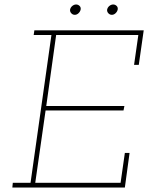

<svg xmlns="http://www.w3.org/2000/svg" viewBox="-20 -835 660 855"><path d="M37 -21 35 0H536L557 -154H536L517 -21H137L183 -343H530L534 -363H186L230 -679H596L577 -546H598L620 -700H133L130 -679H209L116 -21ZM457 -792Q456 -783 462.5 -776Q469 -769 478 -769Q487 -769 494.5 -776Q502 -783 504 -792Q506 -802 499.5 -808.5Q493 -815 484 -815Q475 -815 467 -808.5Q459 -802 457 -792ZM292 -792Q291 -783 297.5 -776Q304 -769 313 -769Q322 -769 329.5 -776Q337 -783 339 -792Q341 -802 334.5 -808.5Q328 -815 319 -815Q310 -815 302 -808.5Q294 -802 292 -792Z"/></svg>

Font: Josefin Slab Thin ExtraLight
Style: Italic
Weight: 250
Italic angle: -12°
Version: Version 2.000